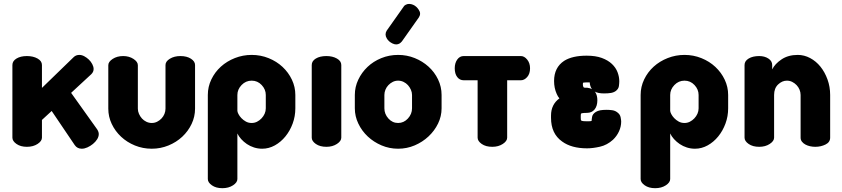

<svg xmlns="http://www.w3.org/2000/svg" viewBox="-20 -770 4414 1007"><path d="M353 -283 490 -91Q498 -78 498 -67Q498 -53 489.5 -39.5Q481 -26 467.5 -15Q454 -4 438.5 3Q423 10 409 10Q385 10 372 -9L251 -188L200 -141V-48Q200 -30 177 -15Q154 0 121 0Q88 0 66.5 -15Q45 -30 45 -48V-429Q45 -450 66.5 -463Q88 -476 121 -476Q154 -476 177 -463Q200 -450 200 -429V-309L366 -470Q378 -482 396 -482Q409 -482 422 -475Q435 -468 446 -457.5Q457 -447 464 -433.5Q471 -420 471 -408Q471 -393 459 -381Z M776 10Q729 10 687.5 -7Q646 -24 615 -53Q584 -82 566 -120Q548 -158 548 -200V-428Q548 -446 571 -461Q594 -476 626 -476Q657 -476 680 -461Q703 -446 703 -428V-200Q703 -186 709 -172.5Q715 -159 724.5 -148.5Q734 -138 747.5 -131.5Q761 -125 776 -125Q791 -125 804 -131.5Q817 -138 827 -148.5Q837 -159 842.5 -172.5Q848 -186 848 -200V-429Q848 -448 871 -462Q894 -476 926 -476Q960 -476 981.5 -462Q1003 -448 1003 -429V-200Q1003 -158 985 -120Q967 -82 936 -53Q905 -24 863.5 -7Q822 10 776 10Z M1355 10Q1333 10 1312.5 3.5Q1292 -3 1275 -14.5Q1258 -26 1245 -40.5Q1232 -55 1225 -70V169Q1225 187 1202 202Q1179 217 1146 217Q1113 217 1091.5 202Q1070 187 1070 169V-272Q1070 -315 1088.5 -353.5Q1107 -392 1138.5 -420.5Q1170 -449 1212 -465.5Q1254 -482 1300 -482Q1347 -482 1389 -465Q1431 -448 1462 -419Q1493 -390 1511 -352Q1529 -314 1529 -272V-202Q1529 -160 1515 -122Q1501 -84 1477 -54.5Q1453 -25 1421.5 -7.5Q1390 10 1355 10ZM1300 -125Q1315 -125 1328 -131.5Q1341 -138 1351.5 -149Q1362 -160 1368 -173.5Q1374 -187 1374 -202V-272Q1374 -301 1352.5 -324Q1331 -347 1300 -347Q1269 -347 1247 -324Q1225 -301 1225 -272V-189Q1225 -183 1230.5 -172Q1236 -161 1246 -150.5Q1256 -140 1269.5 -132.5Q1283 -125 1300 -125Z M1692 -476Q1724 -476 1747 -463Q1770 -450 1770 -429V-48Q1770 -30 1747 -15Q1724 0 1692 0Q1658 0 1636.5 -15Q1615 -30 1615 -48V-429Q1615 -450 1636.5 -463Q1658 -476 1692 -476Z M2068 -482Q2114 -482 2155 -465.5Q2196 -449 2227.5 -420.5Q2259 -392 2277.5 -353.5Q2296 -315 2296 -272V-202Q2296 -160 2277.5 -122Q2259 -84 2227.5 -54.5Q2196 -25 2155 -7.5Q2114 10 2068 10Q2022 10 1981 -7.5Q1940 -25 1909 -54Q1878 -83 1859.5 -121.5Q1841 -160 1841 -202V-272Q1841 -314 1859 -352Q1877 -390 1907.5 -419Q1938 -448 1979.5 -465Q2021 -482 2068 -482ZM2141 -272Q2141 -286 2135 -299.5Q2129 -313 2119.5 -323.5Q2110 -334 2096.5 -340.5Q2083 -347 2068 -347Q2053 -347 2040 -340.5Q2027 -334 2017 -323.5Q2007 -313 2001.5 -299.5Q1996 -286 1996 -272V-202Q1996 -172 2017 -148.5Q2038 -125 2068 -125Q2098 -125 2119.5 -148.5Q2141 -172 2141 -202ZM2088 -553Q2082 -546 2076 -542Q2059 -532 2038.5 -542Q2018 -552 2009 -568Q1996 -589 2008 -609L2097 -735Q2099 -739 2102 -741Q2105 -743 2108 -745Q2117 -750 2127 -749.5Q2137 -749 2146.5 -745Q2156 -741 2163.5 -734Q2171 -727 2176 -719Q2190 -699 2177 -679Z M2712 -476Q2730 -476 2745 -457.5Q2760 -439 2760 -412Q2760 -383 2745 -366Q2730 -349 2712 -349H2640V-48Q2640 -30 2617 -15Q2594 0 2562 0Q2528 0 2506.5 -15Q2485 -30 2485 -48V-349H2412Q2391 -349 2378 -366Q2365 -383 2365 -412Q2365 -439 2378 -457.5Q2391 -476 2412 -476H2712Z M3216 -182Q3232 -171 3235 -155Q3238 -139 3238 -133Q3238 -106 3226.5 -81Q3215 -56 3195 -37Q3164 -9 3126.5 -0.5Q3089 8 3059 8Q2977 8 2928 -28Q2870 -69 2870 -152V-164Q2870 -222 2914 -254Q2906 -263 2900 -277Q2886 -308 2886 -345Q2886 -416 2939 -451Q2982 -478 3057 -478Q3104 -478 3136.5 -466Q3169 -454 3189.5 -434.5Q3210 -415 3219 -391Q3228 -367 3228 -344Q3228 -333 3226 -318.5Q3224 -304 3210 -293Q3199 -285 3184 -282.5Q3169 -280 3148 -280Q3116 -280 3099 -290Q3101 -289 3103 -285Q3113 -269 3113 -244Q3113 -214 3098.5 -196Q3084 -178 3058 -178Q3053 -178 3043.5 -177.5Q3034 -177 3029 -175Q3026 -175 3026 -164V-152Q3026 -140 3028 -138Q3029 -137 3034.5 -135.5Q3040 -134 3056 -134Q3061 -134 3069.5 -134Q3078 -134 3083 -136Q3083 -143 3085.5 -157.5Q3088 -172 3105 -183Q3115 -189 3128 -191.5Q3141 -194 3162 -194Q3176 -194 3190.5 -192Q3205 -190 3216 -182ZM3059 -310Q3076 -308 3085 -302Q3074 -317 3073 -338H3057Q3046 -338 3042.5 -337Q3039 -336 3038 -336Q3038 -335 3037.5 -333.5Q3037 -332 3037 -329Q3037 -321 3038.5 -317Q3040 -313 3041 -312Q3043 -310 3048 -310Q3053 -310 3058 -310Z M3625 10Q3603 10 3582.5 3.5Q3562 -3 3545 -14.5Q3528 -26 3515 -40.5Q3502 -55 3495 -70V169Q3495 187 3472 202Q3449 217 3416 217Q3383 217 3361.5 202Q3340 187 3340 169V-272Q3340 -315 3358.5 -353.5Q3377 -392 3408.5 -420.5Q3440 -449 3482 -465.5Q3524 -482 3570 -482Q3617 -482 3659 -465Q3701 -448 3732 -419Q3763 -390 3781 -352Q3799 -314 3799 -272V-202Q3799 -160 3785 -122Q3771 -84 3747 -54.5Q3723 -25 3691.5 -7.5Q3660 10 3625 10ZM3570 -125Q3585 -125 3598 -131.5Q3611 -138 3621.5 -149Q3632 -160 3638 -173.5Q3644 -187 3644 -202V-272Q3644 -301 3622.5 -324Q3601 -347 3570 -347Q3539 -347 3517 -324Q3495 -301 3495 -272V-189Q3495 -183 3500.5 -172Q3506 -161 3516 -150.5Q3526 -140 3539.5 -132.5Q3553 -125 3570 -125Z M4040 -48Q4040 -30 4017 -15Q3994 0 3962 0Q3928 0 3906.5 -15Q3885 -30 3885 -48V-429Q3885 -450 3906.5 -463Q3928 -476 3962 -476Q3990 -476 4010 -463Q4030 -450 4030 -429V-406Q4044 -435 4079 -458.5Q4114 -482 4164 -482Q4198 -482 4229 -465.5Q4260 -449 4283 -420.5Q4306 -392 4320 -353.5Q4334 -315 4334 -272V-48Q4334 -24 4309.5 -12Q4285 0 4256 0Q4242 0 4228.5 -3Q4215 -6 4204 -12Q4193 -18 4186 -27Q4179 -36 4179 -48V-272Q4179 -286 4173.5 -299.5Q4168 -313 4158 -323.5Q4148 -334 4135 -340.5Q4122 -347 4107 -347Q4082 -347 4061 -327Q4040 -307 4040 -272Z"/></svg>

Font: AkaAcidDosis
Style: ExtraBold
Weight: 800
Designer: Edgar Tolentino, Pablo Impallari, Igino Marini, Aka-Acid
Foundry: Edgar Tolentino, Pablo Impallari, Igino Marini, Aka-Acid
Version: Version 1.007